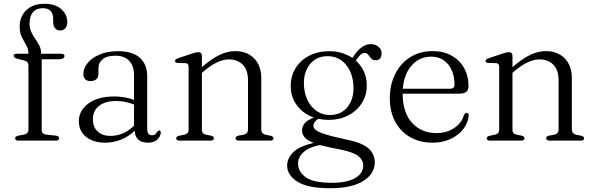

<svg xmlns="http://www.w3.org/2000/svg" viewBox="-20 -747 3159 1020"><path d="M201.5 -58.5Q201.5 -34 226 -32L276 -26.5Q294 -24.5 294 -12.5Q294 0 276 0H77.5Q60.5 0 60.5 -12Q60.5 -22.5 77.5 -26.5L106 -31.5Q131 -37 131 -57.5V-398.5Q131 -409 126 -415.8Q121 -422.5 107.5 -426L77 -433.5Q62 -437.5 57.2 -441.5Q52.5 -445.5 52.5 -450.5Q52.5 -461.5 68.5 -461.5H131Q131 -486 119.2 -506.5Q107.5 -527 96 -550Q84.5 -573 84.5 -606Q84.5 -659.5 120 -693.2Q155.5 -727 215.5 -727Q273.5 -727 305.5 -698.5Q337.5 -670 337.5 -631Q337.5 -608.5 327.2 -596.8Q317 -585 300 -585Q283 -585 272.8 -596.8Q262.5 -608.5 262.5 -628.5V-646.5Q262.5 -703.5 206.5 -703.5Q173 -703 155 -682Q137 -661 137 -622.5Q137 -597 146.2 -577.2Q155.5 -557.5 167.5 -540.2Q179.5 -523 188.8 -505.2Q198 -487.5 198 -465.5V-461.5H305.5Q322.5 -461.5 322.5 -449.5Q322.5 -432 290 -432H201.5Z M399 -103.5Q399 -159.5 449.2 -197Q499.5 -234.5 588 -234.5Q617.5 -234.5 643.8 -229.5Q670 -224.5 692 -216.5V-346Q692 -397.5 666.2 -424.2Q640.5 -451 593.5 -451Q547 -451 525 -432Q503 -413 503 -387.5V-353.5Q503 -335.5 491.2 -325.8Q479.5 -316 460 -316Q442.5 -316 432.8 -326.2Q423 -336.5 423 -354Q423 -384 445.2 -411.8Q467.5 -439.5 508.8 -457.2Q550 -475 607 -475Q685.5 -475 723.8 -439.2Q762 -403.5 762 -343.5V-62.5Q762 -28.5 786.5 -28.5Q800.5 -28.5 805.8 -34.5Q811 -40.5 815 -46.5Q820.5 -54 826 -54Q834 -54 834 -42.5Q834 -24.5 816.8 -6.8Q799.5 11 766.5 11Q699 11 695.5 -53Q664.5 -22 623.5 -5.5Q582.5 11 538.5 11Q477 11 438 -19.5Q399 -50 399 -103.5ZM473.5 -114Q473.5 -71 499.5 -48Q525.5 -25 565 -25Q638 -25 692 -79.5V-192Q670.5 -200 647.2 -205.2Q624 -210.5 597 -210.5Q539 -210.5 506.2 -184.5Q473.5 -158.5 473.5 -114Z M1052.5 -450V-390.5Q1107 -437 1148.5 -456.2Q1190 -475.5 1229.5 -475.5Q1292 -475.5 1330 -437Q1368 -398.5 1368 -331.5V-60.5Q1368 -36 1392.5 -31L1417 -26Q1433 -22 1433 -12.5Q1433 0 1415 0H1250Q1231.5 0 1231.5 -13Q1231.5 -22.5 1247 -26.5L1274.5 -31.5Q1297.5 -36 1297.5 -60.5V-320Q1297.5 -375.5 1269.5 -403.5Q1241.5 -431.5 1195.5 -431.5Q1167.5 -431.5 1134.5 -416.5Q1101.5 -401.5 1062.5 -368.5L1052.5 -360V-58Q1052.5 -36 1074.5 -31.5L1100.5 -26.5Q1116.5 -22.5 1116.5 -13Q1116.5 0 1098 0H933.5Q916 0 916 -12.5Q916 -22 932 -26L959.5 -31.5Q982 -36.5 982 -58V-392Q982 -410.5 966 -411.5L924.5 -412.5Q909.5 -413.5 909.5 -423Q909.5 -432 926 -437.5L998.5 -462Q1022 -470 1033 -470Q1052.5 -470 1052.5 -450Z M1807 -8.5Q1899 9 1935 39Q1971 69 1971 116Q1971 176.5 1909.2 214.8Q1847.5 253 1733 253Q1616 253 1560.8 218.5Q1505.5 184 1505.5 133Q1505.5 93.5 1537.8 61.8Q1570 30 1646 12Q1610 -2 1597.2 -18.5Q1584.5 -35 1584.5 -56.5Q1584.5 -73.5 1598 -91.2Q1611.5 -109 1647.5 -122.5Q1591.5 -142 1558 -186.5Q1524.5 -231 1524.5 -289.5Q1524.5 -344 1550.8 -385.8Q1577 -427.5 1623.2 -451.2Q1669.5 -475 1730 -475Q1765.5 -475 1796.2 -465.5Q1827 -456 1852 -439.5L1855.5 -444.5Q1876.5 -476.5 1899.8 -494.5Q1923 -512.5 1950 -512.5Q1974 -512.5 1990.5 -498.8Q2007 -485 2007 -464.5Q2007 -427 1976 -427Q1960 -427 1951.5 -436.8Q1943 -446.5 1936 -456.2Q1929 -466 1918 -466Q1904.5 -466 1894 -455Q1883.5 -444 1870 -425.5Q1897.5 -401 1913 -367.2Q1928.5 -333.5 1928.5 -294Q1928.5 -240 1901.8 -198.5Q1875 -157 1829.2 -133.5Q1783.5 -110 1726 -110Q1697.5 -110 1671 -116Q1645 -99 1645 -79.5Q1645 -66.5 1657.8 -56Q1670.5 -45.5 1705.5 -34.2Q1740.5 -23 1807 -8.5ZM1719 -448.5Q1662.5 -448.5 1628.2 -407.8Q1594 -367 1594.5 -304.5Q1595.5 -229.5 1634.5 -182.8Q1673.5 -136 1734 -136Q1791 -136.5 1824.8 -176.8Q1858.5 -217 1858 -281Q1857 -355 1819 -402Q1781 -449 1719 -448.5ZM1563.5 120.5Q1563.5 165.5 1604.5 194.8Q1645.5 224 1743.5 224Q1823.5 224 1866.5 199.2Q1909.5 174.5 1909.5 132.5Q1909.5 102 1881 80.5Q1852.5 59 1771.5 44Q1715.5 33.5 1679.5 23.5Q1622 34.5 1592.8 61Q1563.5 87.5 1563.5 120.5Z M2469 -289Q2469 -249.5 2421.5 -249.5H2119Q2119.5 -148 2169.5 -94Q2219.5 -40 2298.5 -40Q2353.5 -40 2393.2 -67Q2433 -94 2444.5 -135Q2451 -147.5 2459 -147.5Q2470.5 -147.5 2470 -132Q2466 -92.5 2440.2 -60Q2414.5 -27.5 2372.8 -8.2Q2331 11 2279 11Q2210 11 2158.8 -18.5Q2107.5 -48 2079.2 -101Q2051 -154 2051 -226Q2051 -296.5 2079 -353Q2107 -409.5 2158.2 -442.5Q2209.5 -475.5 2279 -475.5Q2335.5 -475.5 2378.2 -452Q2421 -428.5 2445 -386.5Q2469 -344.5 2469 -289ZM2270.5 -446Q2208 -446 2167 -399.2Q2126 -352.5 2120 -275.5H2370Q2394.5 -275.5 2394.5 -296.5Q2394.5 -364 2360.8 -405Q2327 -446 2270.5 -446Z M2702.5 -450V-390.5Q2757 -437 2798.5 -456.2Q2840 -475.5 2879.5 -475.5Q2942 -475.5 2980 -437Q3018 -398.5 3018 -331.5V-60.5Q3018 -36 3042.5 -31L3067 -26Q3083 -22 3083 -12.5Q3083 0 3065 0H2900Q2881.5 0 2881.5 -13Q2881.5 -22.5 2897 -26.5L2924.5 -31.5Q2947.5 -36 2947.5 -60.5V-320Q2947.5 -375.5 2919.5 -403.5Q2891.5 -431.5 2845.5 -431.5Q2817.5 -431.5 2784.5 -416.5Q2751.5 -401.5 2712.5 -368.5L2702.5 -360V-58Q2702.5 -36 2724.5 -31.5L2750.5 -26.5Q2766.5 -22.5 2766.5 -13Q2766.5 0 2748 0H2583.5Q2566 0 2566 -12.5Q2566 -22 2582 -26L2609.5 -31.5Q2632 -36.5 2632 -58V-392Q2632 -410.5 2616 -411.5L2574.5 -412.5Q2559.5 -413.5 2559.5 -423Q2559.5 -432 2576 -437.5L2648.5 -462Q2672 -470 2683 -470Q2702.5 -470 2702.5 -450Z"/></svg>

Font: Fraunces 9pt S000 Light
Style: Regular
Weight: 300
Version: Version 1.000; ttfautohint (v1.8.3)